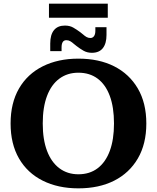

<svg xmlns="http://www.w3.org/2000/svg" viewBox="-20 -1017 859 1051"><path d="M409 14Q298 14 214 -28Q130 -70 84 -149.5Q38 -229 38 -341Q38 -453 84 -532.5Q130 -612 214 -654Q298 -696 409 -696Q522 -696 605 -654Q688 -612 734.5 -532.5Q781 -453 781 -341Q781 -229 734.5 -149.5Q688 -70 605 -28Q522 14 409 14ZM409 -63Q471 -63 514.5 -96Q558 -129 581 -191Q604 -253 604 -341Q604 -430 581 -492Q558 -554 514.5 -586.5Q471 -619 409 -619Q349 -619 305 -586.5Q261 -554 237.5 -492Q214 -430 214 -341Q214 -253 237.5 -191Q261 -129 305 -96Q349 -63 409 -63ZM483 -728Q457 -728 437 -739.5Q417 -751 399 -765L384 -777L419 -841L434 -829Q444 -820 453.5 -814.5Q463 -809 475 -809Q487 -809 494.5 -819Q502 -829 502 -849V-868H563V-826Q563 -779 543 -753.5Q523 -728 483 -728ZM255 -779Q255 -827 275.5 -852Q296 -877 335 -877Q362 -877 381 -866Q400 -855 419 -841L434 -829L399 -765L384 -777Q374 -786 364.5 -791.5Q355 -797 343 -797Q330 -797 323.5 -787Q317 -777 317 -757V-737H255ZM248 -920V-997H570V-920Z"/></svg>

Font: Montagu Slab 144pt SemiBold
Style: Regular
Weight: 600
Version: Version 1.000